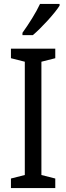

<svg xmlns="http://www.w3.org/2000/svg" viewBox="-20 -963 340 983"><path d="M285 -934V-943H185C164 -898 130 -844 95 -795V-783H148C191 -819 260 -894 285 -934ZM263 0V-49L192 -67V-647L263 -665V-714H36V-665L107 -647V-67L36 -49V0Z"/></svg>

Font: Noto Sans Arabic UI Cn
Style: Regular
Weight: 400
Width: 3
Designer: Monotype Design Team, Nadine Chahine and Nizar Qandah
Foundry: Monotype Imaging Inc.
Version: Version 2.010